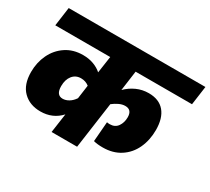

<svg xmlns="http://www.w3.org/2000/svg" viewBox="-135 -924 1261 1153"><g transform="rotate(30 495.5 -348.0)"><path d="M563 -428Q594 -459 633 -476.5Q672 -494 716 -494Q788 -494 825.5 -449.5Q863 -405 863 -323Q863 -253 836.5 -196Q810 -139 759 -106Q708 -73 638 -73Q599 -73 574 -80L585 -217Q595 -215 605 -215Q641 -215 659.5 -241.5Q678 -268 678 -305Q678 -357 632 -357Q611 -357 589 -346.5Q567 -336 548 -321L503 0H326L345 -133Q290 -73 205 -73Q131 -73 85 -118.5Q39 -164 39 -251Q39 -317 65.5 -372.5Q92 -428 142 -461.5Q192 -495 260 -495Q301 -495 334 -482.5Q367 -470 389 -450L406 -566H25L43 -696H991L973 -566H582ZM362 -255 375 -349Q351 -368 319 -368Q282 -368 260 -340.5Q238 -313 238 -268Q238 -206 283 -206Q304 -206 325 -218.5Q346 -231 362 -255Z"/></g></svg>

Font: FiraGO Heavy
Style: Italic
Weight: 900
Italic angle: -8°
Designer: bBox Type GmbH
Foundry: bBox Type GmbH
Version: Version 1.001